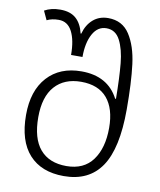

<svg xmlns="http://www.w3.org/2000/svg" viewBox="-86 -833 758 911"><g transform="rotate(10 293.0 -377.5)"><path d="M57 -245Q57 -362 117 -428Q177 -494 281 -494Q408 -494 460 -394H464Q463 -497 456.5 -564Q450 -631 428 -673.5Q406 -716 362 -716Q320 -716 296.5 -673.5Q273 -631 273 -562H218Q218 -633 196.5 -674.5Q175 -716 132 -716Q99 -716 75 -704L55 -747Q87 -765 131 -765Q179 -765 206.5 -741Q234 -717 245 -670H248Q260 -714 289.5 -739.5Q319 -765 362 -765Q430 -765 465.5 -710.5Q501 -656 512 -569Q523 -482 523 -353Q523 -165 463.5 -77.5Q404 10 283 10Q175 10 116 -55Q57 -120 57 -245ZM456 -252Q456 -345 413.5 -395Q371 -445 288 -445Q207 -445 161.5 -394Q116 -343 116 -245Q116 -142 160 -90.5Q204 -39 287 -39Q371 -39 413.5 -97Q456 -155 456 -252Z"/></g></svg>

Font: Noto Sans Georgian Light
Style: Regular
Weight: 300
Designer: Monotype Design team
Foundry: Monotype Imaging Inc.
Version: Version 1.000